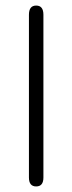

<svg xmlns="http://www.w3.org/2000/svg" viewBox="-20 -663 260 690"><path d="M136 -610V-25Q136 7 110 7Q84 7 84 -25V-610Q84 -643 110 -643Q136 -643 136 -610Z"/></svg>

Font: Jura
Style: Regular
Weight: 400
Designer: Daniel Johnson, Alexei Vanyashin
Foundry: Daniel Johnson
Version: Version 5.103